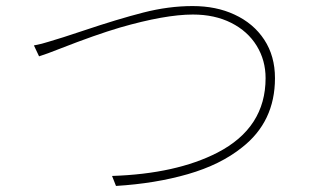

<svg xmlns="http://www.w3.org/2000/svg" viewBox="-20 -646 1040 634"><path d="M140 -508 189 -523Q199 -526 256 -545Q369 -583 453 -604.5Q537 -626 616 -626Q694 -626 754 -598Q817 -569 852.5 -515Q888 -461 888 -388Q888 -244 779 -159Q708 -102 600.5 -71Q493 -40 363 -32L350 -65Q562 -72 698 -142Q857 -224 857 -388Q857 -447 827.5 -495Q798 -543 743.5 -570.5Q689 -598 617 -598Q525 -598 376 -555Q295 -531 180 -486Q132 -467 109 -460L92 -496Q119 -501 140 -508Z"/></svg>

Font: Merged Yaku Han JP Thin
Style: Regular
Weight: 250
Designer: Ryoko NISHIZUKA 西塚涼子 (kana, bopomofo & ideographs); Paul D. Hunt (Latin, Greek & Cyrillic); Sandoll Communications 산돌커뮤니
Foundry: Adobe
Version: Version 2.004